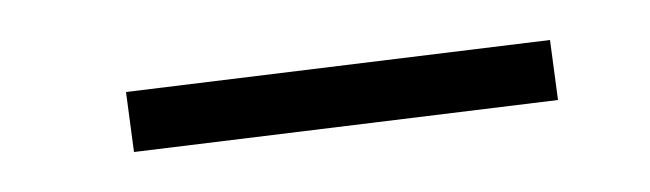

<svg xmlns="http://www.w3.org/2000/svg" viewBox="-20 -325 325 96"><path d="M43 -279 255 -305 259 -275 47 -249Z"/></svg>

Font: Piazzolla Thin
Style: Italic
Weight: 100
Italic angle: -11.3°
Designer: Juan Pablo del Peral
Foundry: Huerta Tipografica
Version: Version 1.330